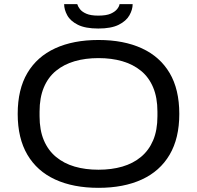

<svg xmlns="http://www.w3.org/2000/svg" viewBox="-20 -890 946 922"><path d="M453 12Q332 12 245 -28Q158 -68 111.5 -147Q65 -226 65 -343Q65 -461 111.5 -539.5Q158 -618 245 -658Q332 -698 453 -698Q574 -698 661 -658Q748 -618 794.5 -539.5Q841 -461 841 -343Q841 -226 794.5 -147Q748 -68 661 -28Q574 12 453 12ZM453 -75Q516 -75 567.5 -90Q619 -105 657 -136.5Q695 -168 715.5 -216.5Q736 -265 736 -332V-354Q736 -421 715.5 -470Q695 -519 657 -550Q619 -581 567.5 -596Q516 -611 453 -611Q390 -611 338.5 -596Q287 -581 249 -550Q211 -519 190.5 -470Q170 -421 170 -354V-332Q170 -265 190.5 -216.5Q211 -168 249 -136.5Q287 -105 338.5 -90Q390 -75 453 -75ZM452 -753Q390 -753 354 -771Q318 -789 303 -816.5Q288 -844 288 -870H351Q354 -859 364 -846Q374 -833 395 -824Q416 -815 452 -815Q491 -815 512 -824.5Q533 -834 543 -847Q553 -860 554 -870H617Q617 -844 601.5 -816.5Q586 -789 550 -771Q514 -753 452 -753Z"/></svg>

Font: Archivo SemiExpanded
Style: Regular
Weight: 400
Width: 6
Designer: Hector Gatti
Foundry: Omnibus-Type
Version: Version 2.001